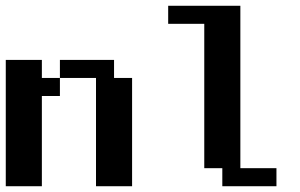

<svg xmlns="http://www.w3.org/2000/svg" viewBox="-20 -645 1040 665"><path d="M0 -437.5H125V-375H187.5V-437.5H375V-375H437.5V0H312.5V-375H187.5V-312.5H125V0H0Z M562.5 -625H812.5V-62.5H937.5V0H750V-62.5H687.5V-562.5H562.5Z"/></svg>

Font: NeoDunggeunmo
Style: Regular
Weight: 400
Monospace: yes
Version: Version 1.600